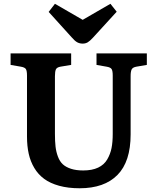

<svg xmlns="http://www.w3.org/2000/svg" viewBox="-20 -983 830 1017"><path d="M418 -752Q402.3 -752 389.4 -758.8Q376.5 -765.6 358.9 -786.1L237.8 -919.9L271 -962.9L418 -877.9L564.9 -962.9L598.1 -920.9L472.2 -783.2Q456.5 -766.1 444.8 -759Q433.1 -752 418 -752ZM401.9 14.2Q340.8 14.2 293.2 1Q245.6 -12.2 213.9 -35.6Q182.1 -59.1 161.6 -93.5Q141.1 -127.9 132.1 -168.7Q123 -209.5 123 -259.8V-583Q123 -607.4 117.2 -616.9Q111.3 -626.5 89.8 -629.9L36.1 -639.2V-700.2H356.9V-639.2L300.8 -629.9Q281.2 -626.5 276.1 -615.5Q271 -604.5 271 -579.1V-273.9Q271 -234.4 274.2 -206.5Q277.3 -178.7 286.9 -153.3Q296.4 -127.9 312.7 -112.8Q329.1 -97.7 356.2 -88.9Q383.3 -80.1 420.9 -80.1Q467.8 -80.1 499.8 -95.2Q531.7 -110.4 548.1 -138.7Q564.5 -167 570.8 -198.7Q577.1 -230.5 577.1 -272.9V-583Q577.1 -607.4 571.3 -616.9Q565.4 -626.5 543.9 -629.9L491.2 -639.2V-700.2H757.8V-639.2L703.1 -629.9Q683.1 -626.5 677.5 -615.5Q671.9 -604.5 671.9 -579.1V-271Q671.9 -127 602.3 -56.4Q532.7 14.2 401.9 14.2Z"/></svg>

Font: Literata Book
Style: Bold
Weight: 700
Designer: Latin by Veronika Burian and Jose Scaglione. Greek by Irene Vlachou. Cyrillic by Vera Evstafieva
Foundry: TypeTogether
Version: Version 2.003;PS 002.003;hotconv 1.0.88;makeotf.lib2.5.64775